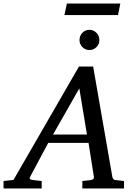

<svg xmlns="http://www.w3.org/2000/svg" viewBox="-73 -1062 765 1082"><path d="M626 0H391V-42L437 -47Q459 -50 456 -66L426 -257H199L97 -66Q92 -56 96.5 -52.5Q101 -49 116 -47L162 -42V0H-53V-42L3 -48L372 -687H452L560 -66Q563 -48 580 -47L626 -42ZM417 -304 374 -564 226 -304ZM605 -1042 592 -977H290L304 -1042ZM487 -836Q487 -813 470.5 -796.5Q454 -780 431 -780Q408 -780 391.5 -796.5Q375 -813 375 -836Q375 -860 391 -877Q407 -894 431 -894Q454 -894 470.5 -877Q487 -860 487 -836Z"/></svg>

Font: Veleka
Style: Italic
Weight: 400
Italic angle: -12°
Designer: Stefan Peev, Context Ltd, 2016; SIL International, 1997-2014.
Foundry: Stefan Peev, Context Ltd, 2016
Version: Version 1.000